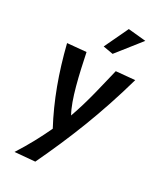

<svg xmlns="http://www.w3.org/2000/svg" viewBox="-241 -846 982 1161"><g transform="rotate(30 250.0 -265.5)"><path d="M356 -500C327 -383 303 -265 256 -133C209 -215 174 -373 145 -512L16 -500C62 -316 120 -158 200 -8C164 69 122 148 70 229L208 217C317 -13 407 -235 485 -512ZM297 -760 218 -593 287 -581 419 -748Z"/></g></svg>

Font: CantoraOne
Style: Regular
Weight: 400
Designer: Pablo Impallari, Rodrigo Fuenzalida
Foundry: Pablo Impallari
Version: Version 1.001